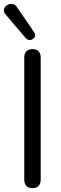

<svg xmlns="http://www.w3.org/2000/svg" viewBox="-39 -966 317 993"><path d="M129 7Q108.5 7 97.5 -4.8Q86.5 -16.5 86.5 -37V-668Q86.5 -689.5 97.5 -700.8Q108.5 -712 129 -712Q149.5 -712 160.5 -700.8Q171.5 -689.5 171.5 -668V-37Q171.5 -16.5 161 -4.8Q150.5 7 129 7ZM93.5 -769.5 -10 -891Q-19.5 -902 -19 -912.8Q-18.5 -923.5 -11.5 -931.8Q-4.5 -940 6.5 -943.8Q17.5 -947.5 29 -944.5Q40.5 -941.5 49 -928.5L137.5 -799.5Q144.5 -789 142 -779.5Q139.5 -770 131.2 -764.2Q123 -758.5 112.5 -759.2Q102 -760 93.5 -769.5Z"/></svg>

Font: Nunito ExtraLight
Style: Regular
Weight: 200
Designer: Vernon Adams
Foundry: Vernon Adams
Version: Version 3.602;April 4, 2023;FontCreator 14.0.0.2856 64-bit